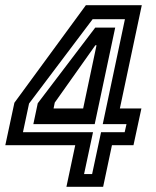

<svg xmlns="http://www.w3.org/2000/svg" viewBox="-36 -720 600 740"><path d="M220 0 254 -160.5H-15.5L19.5 -324L295 -700H510.5L426 -302H509L478.5 -160.5H395.5L361.5 0ZM288 -49H319L353.5 -210.5H444.5L451.5 -241.5H360L445.5 -646H321L76 -321L52.5 -210.5H322.5ZM92.5 -241.5 109.5 -322 331 -613.5H408L329 -241.5ZM170.5 -302H284.5L336 -545.5H331.5L175 -324.5Z"/></svg>

Font: Tourney SemiBold
Style: Italic
Weight: 600
Italic angle: -12°
Version: Version 1.015